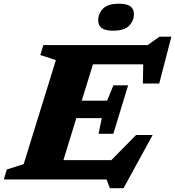

<svg xmlns="http://www.w3.org/2000/svg" viewBox="-47 -944 922 1010"><path d="M531 46 513.5 0H-27L-11 -52.5L77.5 -80.5L247 -628L165 -654.5L181 -707H730L792 -751H854.5L790.5 -504.5H704.5L706.5 -605.5H442L383 -414.5H516.5L549.5 -495H627L549 -240H471.5L488.5 -322.5H354.5L286.5 -101.5H538.5L669 -234H756L603 46ZM546.5 -782.5Q469.5 -782.5 469.5 -837Q469.5 -872.5 494.8 -898.5Q520 -924.5 580 -924.5Q657.5 -924.5 657.5 -870.5Q657.5 -834.5 632.2 -808.5Q607 -782.5 546.5 -782.5Z"/></svg>

Font: Newsreader Caption
Style: Bold Italic
Weight: 700
Italic angle: -17°
Designer: Hugues Gentile
Foundry: Production Type
Version: Version 1.001